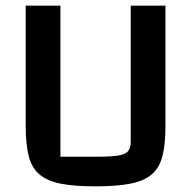

<svg xmlns="http://www.w3.org/2000/svg" viewBox="-20 -645 677 680"><path d="M318 15Q243 15 195 5.5Q147 -4 119.5 -27.5Q92 -51 81.5 -93Q71 -135 71 -199V-625H194V-90H323Q372 -90 398 -94Q424 -98 433.5 -109.5Q443 -121 443 -143V-625H566V-199Q566 -135 555.5 -93Q545 -51 517.5 -27.5Q490 -4 441.5 5.5Q393 15 318 15Z"/></svg>

Font: Changa ExtraLight Medium
Style: Regular
Weight: 500
Version: Version 3.002; ttfautohint (v1.8.2)